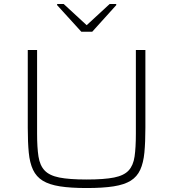

<svg xmlns="http://www.w3.org/2000/svg" viewBox="-20 -940 873 968"><path d="M417 8Q336 8 282 -0.5Q228 -9 195.5 -29Q163 -49 146.5 -84Q130 -119 125 -171Q120 -223 120 -296V-688H167V-266Q167 -196 174 -151Q181 -106 205 -80.5Q229 -55 279 -45Q329 -35 417 -35Q505 -35 555 -45Q605 -55 628.5 -80.5Q652 -106 658.5 -151Q665 -196 665 -266V-688H713V-296Q713 -223 708 -171Q703 -119 687 -84Q671 -49 639 -29Q607 -9 553 -0.5Q499 8 417 8ZM390 -780 268 -914V-920H301L417 -813L533 -920H566V-914L445 -780Z"/></svg>

Font: Saira Expanded ExtraLight
Style: Regular
Weight: 250
Width: 7
Designer: Hector Gatti with collaboration of the Omnibus-Type team
Foundry: Omnibus-Type
Version: Version 1.101